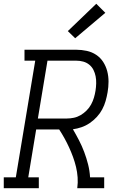

<svg xmlns="http://www.w3.org/2000/svg" viewBox="-33 -999 653 1019"><path d="M-13 0V-58H51L154 -677H97V-735H372Q400 -735 427.5 -729Q455 -723 477.5 -708Q500 -693 514.5 -670.5Q529 -648 536 -621.5Q543 -595 543 -566Q543 -537 538 -509Q534 -486 527.5 -463Q521 -440 509.5 -418.5Q498 -397 481 -378.5Q464 -360 443.5 -346Q423 -332 400 -324Q377 -316 354 -313Q371 -284 386.5 -254Q402 -224 414 -192Q426 -160 434.5 -126.5Q443 -93 445 -58H520V0H377Q381 -29 379 -57.5Q377 -86 370.5 -113Q364 -140 354.5 -166Q345 -192 333.5 -217Q322 -242 309 -265.5Q296 -289 281 -312H159L117 -58H173V0ZM168 -370H321Q340 -370 359 -374Q378 -378 395 -388Q412 -398 426.5 -412.5Q441 -427 450.5 -444.5Q460 -462 465.5 -480.5Q471 -499 474 -518Q477 -537 477.5 -556.5Q478 -576 474.5 -594Q471 -612 463 -628Q455 -644 441 -655.5Q427 -667 409 -672Q391 -677 372 -677H219ZM366 -796 327 -834 478 -979 526 -931Z"/></svg>

Font: Iosevka Curly Slab LtExObl
Style: Regular
Weight: 300
Width: 7
Italic angle: -9°
Monospace: yes
Designer: Belleve Invis
Foundry: Belleve Invis
Version: Version 11.1.0; ttfautohint (v1.8.3)